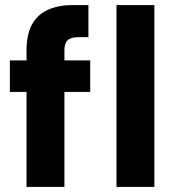

<svg xmlns="http://www.w3.org/2000/svg" viewBox="-20 -740 696 760"><path d="M85 0V-540Q85 -606 108 -645.5Q131 -685 172.5 -702.5Q214 -720 268 -720H330V-593H292Q261 -593 248 -581Q235 -569 235 -541V0ZM19 -376V-501H337V-376ZM441 0V-720H591V0Z"/></svg>

Font: DM Sans 18pt Black
Style: Regular
Weight: 900
Designer: Colophon Foundry, Jonny Pinhorn
Foundry: Colophon Foundry
Version: Version 4.004;gftools[0.9.30]